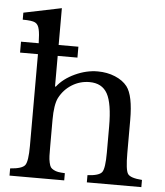

<svg xmlns="http://www.w3.org/2000/svg" viewBox="-57 -880 801 930"><g transform="rotate(5 344.0 -415.0)"><path d="M208 -287V-159Q208 -129 208.5 -112Q209 -95 212.5 -79.5Q216 -64 220.5 -57.5Q225 -51 235.5 -45.5Q246 -40 257.5 -38Q269 -36 290 -35V0H24V-35Q82 -39 96 -58Q110 -77 110 -152V-598H23V-651H109Q108 -697 103 -718Q98 -742 82.5 -750Q67 -758 22 -758V-792L206 -830V-651H302V-598H206V-449H210Q241 -489 296 -514.5Q351 -540 406 -540Q452 -540 490.5 -524Q529 -508 550 -481Q583 -438 583 -319V-159Q583 -77 595.5 -58Q608 -39 665 -35V0H400V-35Q457 -38 470.5 -57Q484 -76 484 -152V-278Q484 -391 458 -438Q432 -485 371 -485Q325 -485 286 -461Q247 -437 225 -395Q208 -361 208 -287Z"/></g></svg>

Font: Libre Baskerville
Style: Regular
Weight: 400
Designer: Pablo Impallari, Rodrigo Fuenzalida
Foundry: Pablo Impallari, Rodrigo Fuenzalida
Version: Version 1.000